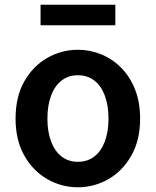

<svg xmlns="http://www.w3.org/2000/svg" viewBox="-20 -780 660 814"><path d="M310 14Q241 14 180.5 -20.5Q120 -55 83 -120.5Q46 -186 46 -277Q46 -370 83 -435Q120 -500 180.5 -534.5Q241 -569 310 -569Q362 -569 409.5 -549.5Q457 -530 494 -492.5Q531 -455 552.5 -401Q574 -347 574 -277Q574 -186 537 -120.5Q500 -55 439.5 -20.5Q379 14 310 14ZM310 -94Q351 -94 380 -116.5Q409 -139 424.5 -180.5Q440 -222 440 -277Q440 -333 424.5 -374.5Q409 -416 380 -438.5Q351 -461 310 -461Q270 -461 241 -438.5Q212 -416 196.5 -374.5Q181 -333 181 -277Q181 -222 196.5 -180.5Q212 -139 241 -116.5Q270 -94 310 -94ZM152 -673V-760H469V-673Z"/></svg>

Font: Noto Sans TC SemiBold
Style: Regular
Weight: 600
Designer: Ryoko NISHIZUKA  (kana, bopomofo & ideographs); Paul D. Hunt (Latin, Greek & Cyrillic); Sandoll Communications , Soo-you
Foundry: Adobe
Version: Version 2.004-H2;hotconv 1.0.118;makeotfexe 2.5.65603